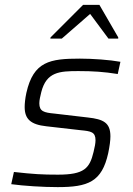

<svg xmlns="http://www.w3.org/2000/svg" viewBox="-20 -758 546 786"><path d="M187 -605 186 -600H233L349 -701L424 -600H464V-605L387 -738H320ZM216 8C340 8 397 -13 423 -131C429 -160 432 -183 432 -200C432 -256 403 -270 340 -277L203 -293C160 -297 141 -302 141 -335C141 -349 145 -364 149 -381C170 -464 224 -467 301 -467C361 -467 406 -464 462 -455L473 -505C429 -513 360 -518 307 -518C185 -518 117 -507 88 -378C83 -355 81 -334 81 -320C81 -271 105 -248 170 -241L310 -225C352 -221 371 -218 371 -184C371 -172 368 -156 363 -136C347 -69 325 -43 217 -43C152 -43 118 -45 37 -54L26 -4C77 3 156 8 216 8Z"/></svg>

Font: Saira UNSAM Light Italic
Style: Regular
Weight: 300
Italic angle: -12°
Designer: Hector Gatti with collaboration of the Omnibus-Type team
Foundry: Omnibus-Type
Version: Version 0.072;PS 000.072;hotconv 1.0.88;makeotf.lib2.5.64775